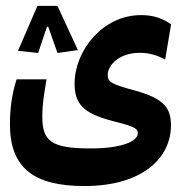

<svg xmlns="http://www.w3.org/2000/svg" viewBox="-20 -454 626 651"><path d="M266.1 176.8C463.4 176.8 559.6 81.5 559.6 -28.8C559.6 -83.5 541 -118.7 439 -146.5C357.9 -168.9 345.2 -175.3 345.2 -199.7C345.2 -232.9 383.8 -274.9 454.1 -274.9C489.3 -274.9 517.1 -264.6 540 -252L560.1 -371.6C533.7 -390.1 503.4 -402.8 458.5 -402.8C326.7 -402.8 232.9 -280.8 232.9 -170.4C232.9 -104 260.3 -70.3 359.4 -44.4C425.3 -27.3 447.3 -21.5 447.3 -2.4C447.3 25.4 392.1 49.3 287.6 49.3C153.3 49.3 123.5 24.4 123.5 -58.1C123.5 -102.5 128.9 -129.9 137.7 -185.1H36.1C19.5 -131.8 13.7 -83 13.7 -32.7C13.7 114.7 93.8 176.8 266.1 176.8ZM174.8 -434.1H106.9L41 -281.7L109.4 -274.4L139.2 -363.3H143.6L174.8 -274.4L244.1 -284.2Z"/></svg>

Font: Cascadia Code NF SemiBold
Style: Regular
Weight: 600
Monospace: yes
Designer: Aaron Bell
Foundry: Saja Typeworks
Version: Version 2404.023